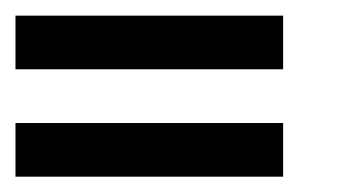

<svg xmlns="http://www.w3.org/2000/svg" viewBox="-20 -382 435 248"><path d="M345.7 -361.8V-292.5H0V-361.8ZM345.7 -223.1V-153.8H0V-223.1Z"/></svg>

Font: Aswaq
Style: Regular
Weight: 400
Designer: Husham Jawad
Version: Version 1.000;November 3, 2021;FontCreator 14.0.0.2814 32-bi